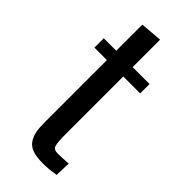

<svg xmlns="http://www.w3.org/2000/svg" viewBox="-227 -740 792 792"><g transform="rotate(45 168.5 -344.5)"><path d="M286.6 -67.9 284.7 0.5Q243.7 7.3 210.4 7.3Q174.8 7.3 151.6 -0.5Q128.4 -8.3 116.7 -25.4Q105 -42.5 100.6 -63.2Q96.2 -84 96.2 -116.2V-481H23.4V-535.6H96.2V-688L191.9 -695.8V-535.6H290.5V-481H191.9V-148.9Q191.9 -96.2 197 -80.6Q202.1 -64.9 225.1 -64.9Q247.6 -64.9 286.6 -67.9Z"/></g></svg>

Font: Coda
Style: Regular
Weight: 400
Designer: vernon adams
Foundry: vernon adams
Version: Version 2.000; ttfautohint (v0.8) -r 50 -G 200 -x